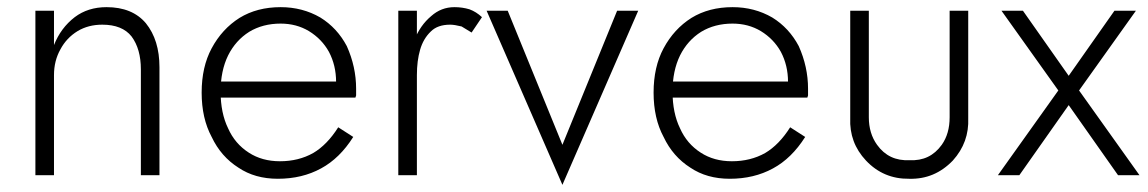

<svg xmlns="http://www.w3.org/2000/svg" viewBox="-20 -490 3211 537"><path d="M374 -296V0H426V-302Q426 -378 388 -425Q350 -470 278 -470Q226 -470 189 -442Q150 -412 131 -364V-460H79V0H131V-280Q131 -320 149 -352Q166 -384 197 -403Q227 -421 266 -421Q322 -421 348 -388Q374 -353 374 -296Z M757 10Q825 10 878 -19Q930 -47 968 -107L926 -134Q895 -85 856 -62Q815 -39 763 -39Q713 -39 676 -63Q637 -88 618 -131Q597 -174 597 -234Q597 -292 618 -335Q639 -377 677 -401Q715 -424 765 -424Q809 -424 844 -403Q880 -381 900 -345Q920 -307 920 -261L919 -259V-253Q918 -250 918 -245Q916 -243 915 -237L913 -231L935 -262H577V-217H974L976 -223V-229V-242Q976 -303 950 -361Q923 -412 876 -441Q826 -470 765 -470Q699 -470 650 -440Q601 -409 572 -355Q544 -303 544 -231Q544 -159 572 -107Q598 -52 647 -21Q693 10 757 10Z M1146 -460H1094V0H1146ZM1299 -399 1328 -442Q1312 -457 1293 -464Q1273 -470 1251 -470Q1214 -470 1186 -445Q1155 -419 1139 -378Q1122 -329 1122 -280H1146Q1146 -320 1155 -351Q1164 -382 1185 -402Q1204 -421 1239 -421Q1251 -421 1271 -416Q1273 -415 1299 -399Z M1765 -460H1706L1553 -85L1400 -460H1341L1553 27Z M2021 10Q2089 10 2142 -19Q2194 -47 2232 -107L2190 -134Q2159 -85 2120 -62Q2079 -39 2027 -39Q1977 -39 1940 -63Q1901 -88 1882 -131Q1861 -174 1861 -234Q1861 -292 1882 -335Q1903 -377 1941 -401Q1979 -424 2029 -424Q2073 -424 2108 -403Q2144 -381 2164 -345Q2184 -307 2184 -261L2183 -259V-253Q2182 -250 2182 -245Q2180 -243 2179 -237L2177 -231L2199 -262H1841V-217H2238L2240 -223V-229V-242Q2240 -303 2214 -361Q2187 -412 2140 -441Q2090 -470 2029 -470Q1963 -470 1914 -440Q1865 -409 1836 -355Q1808 -303 1808 -231Q1808 -159 1836 -107Q1862 -52 1911 -21Q1957 10 2021 10Z M2688 -160V-460H2636V-162Q2636 -116 2614 -85Q2581 -39 2524 -42Q2466 -39 2433 -85Q2410 -117 2410 -162V-460H2358V-160Q2355 -91 2402 -41Q2451 11 2523 10Q2594 12 2645 -41Q2691 -92 2688 -160Z M3107 0H3167L2998 -237L3157 -460H3097L2969 -278L2841 -460H2781L2940 -237L2771 0H2831L2969 -196Z"/></svg>

Font: NM-font
Style: Light
Weight: 500
Designer: ""
Foundry: ""
Version: ""